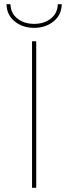

<svg xmlns="http://www.w3.org/2000/svg" viewBox="-20 -897 326 917"><path d="M133 -700H153V0H133ZM11 -877H30Q31 -834 63 -808.5Q95 -783 143 -783Q191 -783 223 -808.5Q255 -834 256 -877H275Q274 -826 236 -795Q198 -764 143 -764Q88 -764 50 -795Q12 -826 11 -877Z"/></svg>

Font: iiserrat Thin
Style: Regular
Weight: 100
Designer: Akira Ohta
Foundry: Akira Ohta
Version: Version 1.200;Glyphs 3.3.1 (3343)